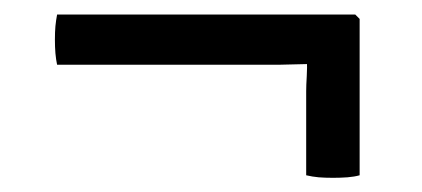

<svg xmlns="http://www.w3.org/2000/svg" viewBox="-20 -371 580 264"><path d="M58.5 -351Q57 -343 56.2 -335Q55.5 -327 55.5 -316.5Q55.5 -306.5 56.2 -297.8Q57 -289 58.5 -282H364.5Q372.5 -282 385.2 -282.5Q398 -283 406 -283L474.5 -282V-345L468.5 -351ZM402 -287.5Q402.5 -279.5 401.8 -266.5Q401 -253.5 401 -245.5V-130Q409.5 -128 418.2 -127.2Q427 -126.5 438 -126.5Q448 -126.5 457.8 -127.2Q467.5 -128 474.5 -130V-307.5H401Z"/></svg>

Font: Signika SC
Style: Regular
Weight: 300
Designer: Anna Giedryś
Foundry: Anna Giedryś
Version: Version 2.000